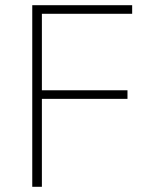

<svg xmlns="http://www.w3.org/2000/svg" viewBox="-20 -718 581 738"><path d="M104 0V-698H488V-665H141V-371H470V-338H141V0Z"/></svg>

Font: IBM Plex Sans Thai ExtraLight
Style: Regular
Weight: 200
Designer: Mike Abbink, Paul van der Laan, Pieter van Rosmalen, Ben Mitchell, Mark Frömberg
Foundry: Bold Monday
Version: Version 1.1